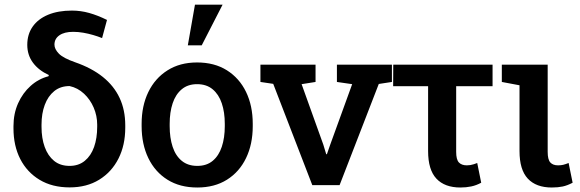

<svg xmlns="http://www.w3.org/2000/svg" viewBox="-20 -812 2545 842"><path d="M285.2 9.8Q209 9.8 153.8 -23.4Q98.6 -56.6 68.8 -114.7Q39.1 -172.9 39.1 -249V-258.8Q39.1 -313.5 59.3 -358.9Q79.6 -404.3 114.3 -435.3Q148.9 -466.3 192.4 -477.5L194.3 -482.9Q149.4 -503.4 124.5 -537.1Q99.6 -570.8 99.6 -615.2Q99.6 -661.6 123.3 -695.3Q147 -729 190.9 -747.3Q234.9 -765.6 295.4 -765.6Q334 -765.6 371.3 -755.1Q408.7 -744.6 449.2 -724.6L427.7 -645Q409.7 -652.3 388.7 -658.4Q367.7 -664.6 345.2 -668.5Q322.8 -672.4 300.8 -672.4Q262.2 -672.4 240.5 -657.2Q218.8 -642.1 218.8 -616.2Q218.8 -596.7 238 -576.9Q257.3 -557.1 309.1 -539.1Q382.3 -513.7 431.2 -474.4Q480 -435.1 504.6 -382.3Q529.3 -329.6 529.3 -262.2V-252Q529.3 -175.3 499.5 -116.5Q469.7 -57.6 415 -23.9Q360.4 9.8 285.2 9.8ZM285.2 -84.5Q324.7 -84.5 351.8 -106.7Q378.9 -128.9 392.6 -167.5Q406.2 -206.1 406.2 -255.9V-265.6Q406.2 -304.2 390.9 -340.1Q375.5 -376 348.1 -401.4Q320.8 -426.8 285.2 -434.6Q245.1 -434.6 217.8 -412.4Q190.4 -390.1 176.3 -352.1Q162.1 -314 162.1 -265.6V-255.9Q162.1 -206.1 176 -167.5Q189.9 -128.9 217 -106.7Q244.1 -84.5 285.2 -84.5Z M845.2 10.3Q769 10.3 714.4 -23.9Q659.7 -58.1 630.4 -118.9Q601.1 -179.7 601.1 -258.8V-269Q601.1 -347.7 630.4 -408.2Q659.7 -468.8 714.4 -503.4Q769 -538.1 844.2 -538.1Q920.4 -538.1 975.1 -503.7Q1029.8 -469.2 1059.1 -408.7Q1088.4 -348.1 1088.4 -269V-258.8Q1088.4 -179.7 1059.1 -118.9Q1029.8 -58.1 975.3 -23.9Q920.9 10.3 845.2 10.3ZM845.2 -84.5Q886.2 -84.5 912.8 -106.7Q939.5 -128.9 952.6 -168.2Q965.8 -207.5 965.8 -258.8V-269Q965.8 -319.8 952.6 -358.9Q939.5 -397.9 912.6 -420.4Q885.7 -442.9 844.2 -442.9Q803.7 -442.9 776.9 -420.4Q750 -397.9 737.1 -358.9Q724.1 -319.8 724.1 -269V-258.8Q724.1 -207.5 737.1 -168.2Q750 -128.9 777.1 -106.7Q804.2 -84.5 845.2 -84.5ZM803.7 -613.3 835 -791.5H956.1L864.7 -613.3Z M1349.6 0 1178.2 -444.3 1122.1 -452.6V-528.3H1363.8V-452.6L1302.7 -442.9L1397.9 -177.7L1410.6 -135.7H1413.6L1428.2 -177.7L1524.4 -442.9L1457.5 -452.6V-528.3H1698.7V-452.6L1641.1 -443.8L1469.2 0Z M1999 10.3Q1930.2 10.3 1893.8 -28.6Q1857.4 -67.4 1857.4 -149.4V-434.1H1704.1L1704.6 -528.3H2140.1V-434.1H1980.5V-146Q1980.5 -112.3 1992.4 -99.6Q2004.4 -86.9 2027.3 -86.9Q2035.2 -86.9 2042.7 -88.1Q2050.3 -89.4 2057.9 -91.8Q2065.4 -94.2 2072.8 -97.2L2090.3 -10.7Q2068.8 1 2046.6 5.6Q2024.4 10.3 1999 10.3Z M2399.9 10.3Q2331.1 10.3 2294.7 -28.6Q2258.3 -67.4 2258.3 -149.4V-438L2180.7 -452.6V-528.3H2381.8V-146Q2381.8 -112.3 2393.3 -99.6Q2404.8 -86.9 2427.2 -86.9Q2440.9 -86.9 2450.4 -89.4Q2460 -91.8 2473.6 -97.2L2491.2 -10.7Q2468.3 1.5 2447.5 5.9Q2426.8 10.3 2399.9 10.3Z"/></svg>

Font: Roboto Slab LO Medium
Style: Regular
Weight: 500
Designer: Google
Version: Version 2.000